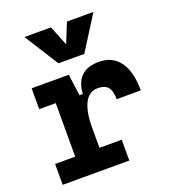

<svg xmlns="http://www.w3.org/2000/svg" viewBox="-141 -878 867 981"><g transform="rotate(-20 293.0 -388.0)"><path d="M272 -222.7 241.7 -400.9H286.1Q293.9 -527.3 418.5 -527.3Q492.2 -527.3 531.5 -473.1Q570.8 -418.9 570.8 -316.9H439.5Q439.5 -362.6 422.6 -382.7Q405.8 -402.8 368.2 -402.8Q319.7 -402.8 295.8 -356Q272 -309.1 272 -222.7ZM30.8 0V-113.3H393.1V0ZM140.1 0V-517.6H252.4L272 -369.1V0ZM50.3 -404.3V-517.6H245.6L255.4 -404.3ZM222.7 -590.8 105.5 -776.4H249.5L297.9 -656.2H288.1L336.4 -776.4H480.5L363.3 -590.8Z"/></g></svg>

Font: Cascadia Code PL
Style: Regular
Weight: 400
Monospace: yes
Designer: Aaron Bell
Foundry: Saja Typeworks
Version: Version 2102.003